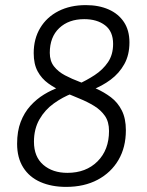

<svg xmlns="http://www.w3.org/2000/svg" viewBox="-20 -726 575 752"><path d="M239 6Q182 6 138.5 -13Q95 -32 71 -70Q47 -108 47 -163Q47 -212 61 -248.5Q75 -285 99 -311.5Q123 -338 152.5 -356Q182 -374 214 -385L263 -360Q226 -346 191 -321Q156 -296 134.5 -258.5Q113 -221 113 -171Q113 -112 149.5 -80.5Q186 -49 244 -49Q317 -49 362 -94Q407 -139 407 -213Q407 -249 391 -272Q375 -295 349 -311Q323 -327 291 -340Q259 -353 227.5 -366.5Q196 -380 169.5 -399Q143 -418 127.5 -446.5Q112 -475 112 -518Q112 -574 137.5 -616.5Q163 -659 209 -682.5Q255 -706 316 -706Q367 -706 405.5 -689Q444 -672 465.5 -639.5Q487 -607 487 -560Q487 -511 467 -475Q447 -439 413.5 -414Q380 -389 338 -373L283 -395Q319 -411 351 -432Q383 -453 403 -482.5Q423 -512 423 -554Q423 -603 391.5 -627Q360 -651 310 -651Q249 -651 212 -616Q175 -581 175 -519Q175 -487 191.5 -466Q208 -445 234.5 -431Q261 -417 293 -405Q325 -393 356.5 -379Q388 -365 414.5 -345Q441 -325 457 -293.5Q473 -262 473 -216Q473 -149 444 -99.5Q415 -50 362.5 -22Q310 6 239 6Z"/></svg>

Font: Asap Light
Style: Italic
Weight: 300
Italic angle: -6°
Designer: Pablo Cosgaya
Foundry: Omnibus-Type
Version: Version 3.001